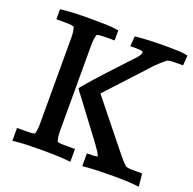

<svg xmlns="http://www.w3.org/2000/svg" viewBox="-125 -829 967 962"><g transform="rotate(20 358.5 -348.0)"><path d="M246.6 -125Q246.6 -87.4 254.4 -65.9Q265.1 -62.5 277.8 -62Q290.5 -61.5 304.7 -61.5H348.1V6.8Q308.6 2.4 270.8 1.2Q232.9 0 193.4 0Q153.8 0 116.2 1.2Q78.6 2.4 39.1 6.8V-61.5H82.5Q96.7 -61.5 109.4 -62Q122.1 -62.5 132.8 -65.9Q140.1 -85 140.1 -118.7V-576.7Q140.1 -595.7 138.2 -609.9Q136.2 -624 132.3 -635.3Q121.6 -639.2 109.1 -639.9Q96.7 -640.6 82 -640.6H38.1V-694.3Q71.8 -698.2 108.9 -700Q146 -701.7 191.9 -701.7Q239.3 -701.7 279.3 -700.7Q319.3 -699.7 348.6 -694.3V-640.6H303.7Q289.6 -640.6 277.1 -639.9Q264.6 -639.2 253.4 -635.3Q250.5 -624 248.5 -609.9Q246.6 -595.7 246.6 -576.7ZM566.4 -125Q581.1 -106.4 594 -91.8Q606.9 -77.1 619.1 -65.9Q630.9 -62.5 642.8 -62Q654.8 -61.5 667.5 -61.5H706.1L712.9 6.8Q676.8 2.4 643.6 1.2Q610.4 0 575.7 0Q531.2 0 491.2 1.2Q451.2 2.4 411.6 6.8V-61.5H420.9Q435.1 -61.5 447.5 -62Q460 -62.5 468.3 -65.9Q463.9 -77.1 454.6 -91.6Q445.3 -106 431.2 -125L280.3 -326.2Q276.4 -330.1 272.7 -335.2Q269 -340.3 266.6 -344.2Q263.2 -349.1 260.7 -354Q267.6 -363.8 293 -393.1Q303.7 -405.3 319.8 -423.3Q335.9 -441.4 358.4 -466.1Q380.9 -490.7 410.9 -522.9Q440.9 -555.2 479.5 -596.2Q487.3 -604.5 491.5 -610.4Q495.6 -616.2 497.6 -620.6Q499.5 -625 500 -628.4Q500.5 -631.8 500.5 -635.3Q492.7 -639.2 482.4 -639.9Q472.2 -640.6 459 -640.6H432.1L436.5 -694.3Q473.6 -698.2 512 -700Q550.3 -701.7 595.7 -701.7Q633.8 -701.7 664.6 -700.7Q695.3 -699.7 717.3 -694.3L713.9 -640.6H675.8Q663.1 -640.6 652.3 -639.9Q641.6 -639.2 629.4 -635.3Q614.7 -623 598.9 -609.1Q583 -595.2 565.4 -575.7Q509.8 -515.1 472.9 -475.1Q436 -435.1 413.6 -411.1Q387.2 -382.8 372.6 -366.7Z"/></g></svg>

Font: Tienne
Style: Regular
Weight: 400
Designer: vernon adams
Foundry: vernon adams
Version: Version 1.001